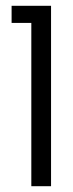

<svg xmlns="http://www.w3.org/2000/svg" viewBox="-20 -642 251 662"><path d="M156 -622V0H88V-563H20V-622Z"/></svg>

Font: Teko Light
Style: Regular
Weight: 300
Designer: Manushi Parikh, Jonny Pinhorn
Foundry: Indian Type Foundry
Version: Version 1.105;PS 1.0;hotconv 1.0.78;makeotf.lib2.5.61930; tt